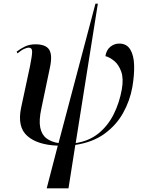

<svg xmlns="http://www.w3.org/2000/svg" viewBox="-20 -780 782 1040"><path d="M233 240 293 9Q183 5 128 -43.5Q73 -92 94 -195L142 -419Q154 -478 154 -500Q154 -522 135 -522Q126 -522 110.5 -515Q95 -508 75 -491L70 -500Q90 -516 115 -528Q140 -540 172 -540Q229 -540 247 -510Q265 -480 250 -412L204 -192Q190 -128 198 -89Q206 -50 232 -30.5Q258 -11 297 -5L497 -760H510L390 -5Q462 -16 513 -57Q564 -98 595.5 -160.5Q627 -223 640 -297Q650 -355 636.5 -392.5Q623 -430 598.5 -450Q574 -470 551 -476Q556 -509 577.5 -526.5Q599 -544 626 -544Q666 -544 685.5 -512Q705 -480 706.5 -426.5Q708 -373 697 -309Q684 -235 647 -168.5Q610 -102 546 -55.5Q482 -9 388 5L351 240Z"/></svg>

Font: Noto Serif Display Medium
Style: Italic
Weight: 500
Italic angle: -12°
Designer: Monotype Design Team
Foundry: Monotype Imaging Inc.
Version: Version 2.009